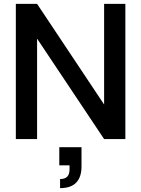

<svg xmlns="http://www.w3.org/2000/svg" viewBox="-20 -720 731 994"><path d="M62 0V-700H172L519 -179V-700H629V0H519L172 -520V0ZM291 254V207Q340 207 340 158V136H287V42H402V141Q402 254 291 254Z"/></svg>

Font: HostGroteskMedium
Style: Regular
Weight: 500
Designer: Doukan Karapınar based on Poppins by Indian Type Foundry, Jonny Pinhorn
Foundry: Element Type
Version: Version 1.001; ttfautohint (v1.8.4.7-5d5b)